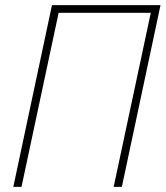

<svg xmlns="http://www.w3.org/2000/svg" viewBox="-20 -730 647 750"><path d="M32 0 183 -710H607L456 0H424L569 -680H209L64 0Z"/></svg>

Font: Geist Mono Thin
Style: Italic
Weight: 100
Italic angle: -12°
Monospace: yes
Designer: Basement.studio, Andrés Briganti, Mateo Zaragoza
Foundry: Basement.studio, Vercel, Andrés Briganti, Guido Ferreyra, Mateo Zaragoza
Version: Version 1.500; ttfautohint (v1.8.4.7-5d5b)